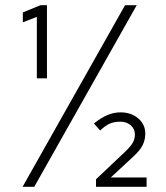

<svg xmlns="http://www.w3.org/2000/svg" viewBox="-20 -720 640 740"><path d="M122 -418V-655L68 -634V-672L136 -700H161V-418ZM350 0V-29L462 -135Q483 -155 491.5 -169.5Q500 -184 500 -202Q500 -223 484 -237Q468 -251 444 -251Q420 -251 403 -243.5Q386 -236 366 -217L342 -244Q369 -266 394 -276.5Q419 -287 444 -287Q486 -287 513 -263.5Q540 -240 540 -205Q540 -181 529.5 -160Q519 -139 490 -113L407 -36H545V0ZM67 0 462 -700H507L112 0Z"/></svg>

Font: Red Hat Mono VF Light
Style: Regular
Weight: 300
Monospace: yes
Designer: Pentagram, MCKL
Foundry: Pentagram, MCKL
Version: Version 1.023